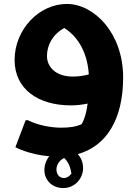

<svg xmlns="http://www.w3.org/2000/svg" viewBox="-20 -533 698 973"><path d="M604 -141C604 -365 457 -513 319 -513C177 -513 54 -383 54 -229C54 -81 174 1 339 1C365 1 395 -2 424 -8C418 39 408 72 394 96C364 110 331 114 288 114C245 114 176 104 121 76H110L58 213C58 213 125 250 230 259C214 278 205 303 205 329C205 377 241 420 301 420C359 420 401 372 401 319C401 289 390 265 374 248C518 208 604 74 604 -141ZM218 -249C218 -305 248 -360 306 -391C386 -340 424 -252 430 -156C403 -148 373 -145 349 -145C258 -145 218 -198 218 -249ZM303 369C281 369 266 350 266 326C266 306 278 280 305 268C327 286 338 319 342 347C333 359 320 369 303 369ZM360 305V304Z"/></svg>

Font: Kufam Arabic Latin Roman Bold
Style: Regular
Weight: 700
Designer: Wael Morcos & Artur Schmal
Version: Version 1.200;PS 001.200;hotconv 1.0.88;makeotf.lib2.5.64775